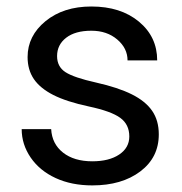

<svg xmlns="http://www.w3.org/2000/svg" viewBox="-20 -558 556 588"><path d="M376 -140.1Q376 -176.8 348.4 -197Q320.8 -217.3 252.2 -231.9Q183.6 -246.6 143.3 -267.1Q103 -287.6 83.7 -315.9Q64.5 -344.2 64.5 -383.3Q64.5 -448.2 119.4 -493.2Q174.3 -538.1 259.8 -538.1Q349.6 -538.1 405.5 -491.7Q461.4 -445.3 461.4 -373H370.6Q370.6 -410.2 339.1 -437Q307.6 -463.9 259.8 -463.9Q210.4 -463.9 182.6 -442.4Q154.8 -420.9 154.8 -386.2Q154.8 -353.5 180.7 -336.9Q206.5 -320.3 274.2 -305.2Q341.8 -290 383.8 -269Q425.8 -248 446 -218.5Q466.3 -189 466.3 -146.5Q466.3 -75.7 409.7 -33Q353 9.8 262.7 9.8Q199.2 9.8 150.4 -12.7Q101.6 -35.2 74 -75.4Q46.4 -115.7 46.4 -162.6H136.7Q139.2 -117.2 173.1 -90.6Q207 -64 262.7 -64Q314 -64 345 -84.7Q376 -105.5 376 -140.1Z"/></svg>

Font: Vazir UI
Style: Regular-UI
Weight: 400
Designer: Saber Rastikerdar
Foundry: Saber Rastikerdar
Version: Version 30.1.0